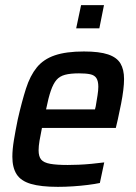

<svg xmlns="http://www.w3.org/2000/svg" viewBox="-20 -718 530 746"><path d="M205 8Q139 8 100 -3.5Q61 -15 44.5 -41Q28 -67 28 -109Q28 -137 34 -173.5Q40 -210 49 -254Q65 -324 81 -374Q97 -424 123 -456Q149 -488 193 -503Q237 -518 306 -518Q366 -518 400 -506.5Q434 -495 448 -471.5Q462 -448 462 -411Q462 -392 459 -367.5Q456 -343 450.5 -315Q445 -287 438 -255L430 -221H143Q137 -192 133.5 -171Q130 -150 130 -134Q130 -110 140 -98Q150 -86 175 -81.5Q200 -77 243 -77Q262 -77 286 -78Q310 -79 336 -81.5Q362 -84 385 -87L368 -7Q349 -3 321.5 0.5Q294 4 263.5 6Q233 8 205 8ZM159 -293H349L352 -305Q356 -329 359 -348Q362 -367 362 -381Q362 -403 354.5 -414.5Q347 -426 330.5 -429.5Q314 -433 287 -433Q254 -433 233 -427.5Q212 -422 199.5 -407.5Q187 -393 177.5 -365.5Q168 -338 159 -293ZM276 -608 295 -698H384L366 -608Z"/></svg>

Font: Saira SemiCondensed Medium
Style: Italic
Weight: 500
Width: 4
Italic angle: -12°
Designer: Hector Gatti with collaboration of the Omnibus-Type team
Foundry: Omnibus-Type
Version: Version 1.101